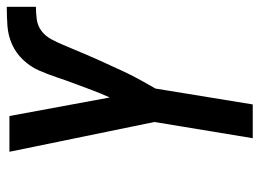

<svg xmlns="http://www.w3.org/2000/svg" viewBox="-122 -662 783 580"><g transform="rotate(-90 270.0 -371.5)"><path d="M143 0 192 -297 102 -735H210L266 -432Q278 -458 288 -485Q298 -512 308 -538.5Q318 -565 327 -592Q336 -619 347.5 -645.5Q359 -672 380 -694Q401 -716 427.5 -727.5Q454 -739 482 -741Q510 -743 538 -743H540V-655Q522 -655 502.5 -652.5Q483 -650 467.5 -638.5Q452 -627 442.5 -609.5Q433 -592 425.5 -574Q418 -556 410.5 -538.5Q403 -521 395.5 -503Q388 -485 380 -467.5Q372 -450 364 -432.5Q356 -415 348 -397.5Q340 -380 331 -362.5Q322 -345 312.5 -328Q303 -311 293 -294L245 0Z"/></g></svg>

Font: Iosevka SS18 Semibold
Style: Italic
Weight: 600
Italic angle: -9°
Monospace: yes
Designer: Belleve Invis
Foundry: Belleve Invis
Version: Version 25.1.1; ttfautohint (v1.8.4)